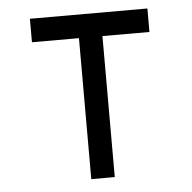

<svg xmlns="http://www.w3.org/2000/svg" viewBox="-44 -591 636 636"><g transform="rotate(-5 273.5 -273.5)"><path d="M78.1 -468.8V-546.9H468.8V-468.8H312.5V0H234.4V-468.8Z"/></g></svg>

Font: Luculent
Style: Regular
Weight: 400
Monospace: yes
Designer: Andrew Kensler
Version: Version 1.0.0-845fa02f9341